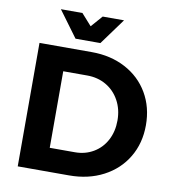

<svg xmlns="http://www.w3.org/2000/svg" viewBox="-96 -989 960 1072"><g transform="rotate(10 384.0 -453.0)"><path d="M368 0H77V-700H374Q481 -700 565 -655.5Q649 -611 695.5 -531.5Q742 -452 742 -350Q742 -248 694.5 -168.5Q647 -89 562 -44.5Q477 0 368 0ZM371 -567H235V-133H378Q436 -133 482.5 -160.5Q529 -188 555 -237Q581 -286 581 -349Q581 -412 553.5 -462Q526 -512 478.5 -539.5Q431 -567 371 -567ZM399 -906H520L412 -758H271L162 -906H284L342 -841Z"/></g></svg>

Font: Argentum Sans SemiBold
Style: Regular
Weight: 600
Designer: Julieta Ulanovsky (Modified by Cristiano Sobral)
Foundry: Julieta Ulanovsky
Version: Version 5.001;November 22, 2018;FontCreator 11.5.0.2425 64-b